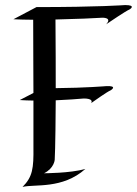

<svg xmlns="http://www.w3.org/2000/svg" viewBox="-20 -726 540 758"><path d="M412 -367C422 -371 444 -388 400 -386C400 -386 318 -379 200 -378C200 -450 200 -537 199 -649C280 -651 358 -654 383 -656C383 -656 425 -658 399 -630C476 -682 486 -686 486 -686C496 -690 518 -706 474 -706C474 -706 370 -698 124 -698L33 -650C55 -649 82 -648 111 -648C111 -519 112 -431 112 -359L58 -331C76 -330 94 -329 112 -329V-145C113 -62 109 -28 69 12C116 0 226 22 317 -59C257 -42 154 -42 154 -42C194 -62 196 -95 196 -95C196 -95 199 -138 200 -330C247 -332 286 -335 309 -337C309 -337 351 -339 340 -319C402 -363 412 -367 412 -367Z"/></svg>

Font: Quintessential
Style: Regular
Weight: 400
Designer: Astigmatic (AOETI)
Foundry: Astigmatic (AOETI)
Version: Version 1.000